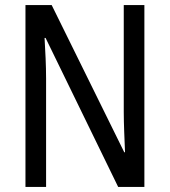

<svg xmlns="http://www.w3.org/2000/svg" viewBox="-20 -734 666 754"><path d="M547 0V-714H466V-294C466 -247 469 -187 471 -136H468L183 -714H80V0H161V-426C161 -477 158 -533 155 -585H159L444 0Z"/></svg>

Font: Noto Sans Lao Looped Condensed
Style: Regular
Weight: 400
Width: 3
Designer: Mark Frömberg, Ben Mitchell
Foundry: The Fontpad Ltd
Version: Version 1.003